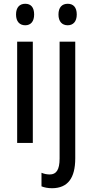

<svg xmlns="http://www.w3.org/2000/svg" viewBox="-20 -758 490 1018"><path d="M114 -738C84 -738 65 -719 65 -681C65 -644 84 -624 114 -624C143 -624 161 -644 161 -681C161 -719 144 -738 114 -738ZM290 -681C290 -644 309 -624 339 -624C368 -624 387 -644 387 -681C387 -719 369 -738 339 -738C309 -738 290 -719 290 -681ZM154 -537H71V0H154ZM257 240C339 239 379 187 379 81V-537H296V83C296 143 278 167 244 167C228 167 214 164 200 158V230C215 236 233 240 257 240Z"/></svg>

Font: Noto Sans Sinhala Condensed
Style: Regular
Weight: 400
Width: 3
Designer: Jelle Bosma - Monotype Design Team
Foundry: Monotype Imaging Inc.
Version: Version 2.006